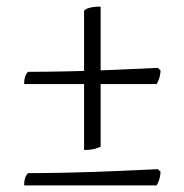

<svg xmlns="http://www.w3.org/2000/svg" viewBox="-20 -510 556 580"><path d="M234 -57V-477Q236 -482 249 -486Q262 -490 284 -490V-67Q279 -64 266.5 -60.5Q254 -57 234 -57ZM53 -256Q53 -273 57.5 -282.5Q62 -292 66 -293Q118 -293 185.5 -294.5Q253 -296 324 -299Q395 -302 457 -305L465 -297Q464 -281 460 -270.5Q456 -260 453 -256ZM53 50Q53 33 57.5 23.5Q62 14 66 13Q118 13 185.5 11.5Q253 10 324 7Q395 4 457 1L465 9Q464 25 460 35.5Q456 46 453 50Z"/></svg>

Font: Texturina 12pt Thin
Style: Regular
Weight: 250
Designer: Guillermo Torres Carreño
Foundry: Omnibus-Type
Version: Version 1.002